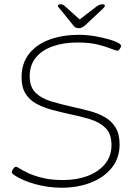

<svg xmlns="http://www.w3.org/2000/svg" viewBox="-20 -874 640 899"><path d="M268 5Q207 5 146 -11.5Q85 -28 44 -56Q35 -64 35 -68Q35 -73 41.5 -83Q48 -93 55 -93Q60 -93 74.5 -83.5Q89 -74 115.5 -62Q142 -50 181.5 -40.5Q221 -31 275 -31Q340 -31 391 -50.5Q442 -70 472 -106.5Q502 -143 502 -195Q502 -247 474.5 -274.5Q447 -302 401 -316Q355 -330 300 -341Q260 -350 221 -360.5Q182 -371 150 -388.5Q118 -406 99.5 -435.5Q81 -465 81 -512Q81 -578 116.5 -622.5Q152 -667 213 -689Q274 -711 349 -711Q387 -711 424.5 -704.5Q462 -698 492.5 -689Q523 -680 539 -670Q547 -664 547 -659Q547 -655 541.5 -646Q536 -637 531 -637Q521 -637 498.5 -646.5Q476 -656 437.5 -665.5Q399 -675 342 -675Q277 -675 226.5 -657Q176 -639 147.5 -604Q119 -569 119 -517Q119 -467 146.5 -440Q174 -413 219 -399.5Q264 -386 318 -374Q359 -365 398.5 -354.5Q438 -344 470 -326Q502 -308 521 -277Q540 -246 540 -198Q540 -134 503.5 -88.5Q467 -43 405.5 -19Q344 5 268 5ZM459 -854Q471 -854 471 -847Q471 -843 465.5 -837.5Q460 -832 454 -826L379 -756Q364 -742 350 -742Q340 -742 334.5 -745Q329 -748 324 -754L265 -827Q261 -832 256 -837.5Q251 -843 251 -846Q251 -854 266 -854Q271 -854 276 -851Q281 -848 291 -839L353 -783L426 -839Q439 -849 446 -851.5Q453 -854 459 -854Z"/></svg>

Font: Asap Expanded Expanded Thin
Style: Italic
Weight: 100
Width: 7
Italic angle: -6°
Designer: Pablo Cosgaya
Foundry: Omnibus-Type
Version: Version 3.001; ttfautohint (v1.8.4.7-5d5b)